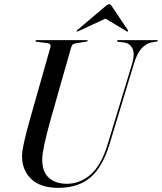

<svg xmlns="http://www.w3.org/2000/svg" viewBox="-20 -893 779 923"><path d="M498 -201 615 -586Q629 -634 617 -659.2Q605 -684.5 575.5 -689L549 -692Q542.5 -693 542.5 -696.5Q542.5 -700 548 -700H734.5Q739 -700 739 -697.5Q739 -694.5 732.5 -693L706.5 -688.5Q681 -683 659.5 -659.2Q638 -635.5 623 -584L507.5 -203Q474.5 -92 415.8 -41Q357 10 260.5 10Q173 10 128.8 -33.8Q84.5 -77.5 86 -146Q86 -161.5 92 -191.5Q98 -221.5 107 -256.8Q116 -292 125 -323L222.5 -666.5Q225 -675 220.8 -679.8Q216.5 -684.5 209 -685.5L157 -692Q150.5 -693 150.5 -696.5Q150.5 -700 155.5 -700H397.5Q402 -700 402 -697.5Q402 -694 395.5 -693L340.5 -684Q333 -683 328.5 -678Q324 -673 320 -658L224.5 -322.5Q204 -248.5 194 -202.8Q184 -157 183 -128.5Q182 -68.5 214.2 -39Q246.5 -9.5 301 -9.5Q365 -9.5 416.2 -54.5Q467.5 -99.5 498 -201ZM594 -741.5Q592 -740 588 -743L487 -803.5L356.5 -743Q350.5 -740 349 -741.5Q347 -744 351.5 -748.5L487 -863Q498.5 -873 505 -873Q511.5 -873 517.5 -863L594.5 -748.5Q597 -744 594 -741.5Z"/></svg>

Font: Fraunces 144pt
Style: Italic
Weight: 400
Italic angle: -16°
Version: Version 1.000;[b76b70a41]